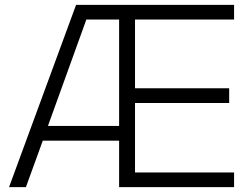

<svg xmlns="http://www.w3.org/2000/svg" viewBox="-20 -765 1026 785"><path d="M17 0H86L155 -190H467V0H937V-60H532V-344H917V-404H532V-685H937V-745H291ZM176 -250 333 -685H467V-250Z"/></svg>

Font: Mluvka Light
Style: Regular
Weight: 300
Designer: Modified by Jiří Krblich, Original typeface by Gumpita Rahayu
Foundry: Gumpita Rahayu & Jiří Krblich
Version: Version 2.000;Glyphs 3.1.1 (3134)